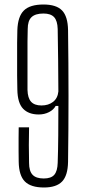

<svg xmlns="http://www.w3.org/2000/svg" viewBox="-20 -825 380 852"><path d="M175 7Q117 7 90.5 -19.5Q64 -46 63 -107Q63 -125 62.5 -154Q62 -183 62.5 -212.5Q63 -242 63 -260H109Q108 -221 108 -181.5Q108 -142 109 -102Q109 -66 124.5 -49.5Q140 -33 174 -33Q207 -33 221 -49.5Q235 -66 236 -102Q238 -161 238.5 -225Q239 -289 239 -355H227Q218 -338 197.5 -327.5Q177 -317 152 -317Q107 -317 82.5 -342.5Q58 -368 57 -427Q56 -454 56 -489.5Q56 -525 56 -563Q56 -601 56 -635Q56 -669 57 -691Q59 -752 86 -778.5Q113 -805 173 -805Q230 -805 255.5 -778.5Q281 -752 282 -691Q284 -546 284 -397Q284 -248 282 -107Q281 -46 255.5 -19.5Q230 7 175 7ZM164 -357Q195 -357 215.5 -373Q236 -389 239 -419Q239 -488 238 -557.5Q237 -627 236 -696Q235 -733 220 -749Q205 -765 173 -765Q137 -765 120 -749Q103 -733 103 -696Q102 -676 102 -640Q102 -604 102 -562.5Q102 -521 102 -484Q102 -447 102 -426Q103 -390 118 -373.5Q133 -357 164 -357Z"/></svg>

Font: Big Shoulders Display Light
Style: Regular
Weight: 300
Designer: Patric King
Foundry: XO Type Co
Version: Version 1.000; ttfautohint (v1.8.2)